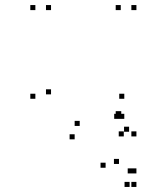

<svg xmlns="http://www.w3.org/2000/svg" viewBox="-20 -530 660 760"><path d="M460 -70V-90H440V-70ZM470 10V-10H450V10ZM520 10V-10H500V10ZM520 -490V-510H500V-490ZM458 -490V-510H438V-490ZM458 -70V-90H438V-70ZM120 -139V-159H100V-139ZM275.5 21.5V1.5H255.5V21.5ZM452 -59.5V-79.5H432V-59.5ZM472 -59.5V-79.5H452V-59.5ZM472 -139V-159H452V-139ZM295.5 -31.5V-51.5H275.5V-31.5ZM182 -156.5V-176.5H162V-156.5ZM182 -490V-510H162V-490ZM120 -490V-510H100V-490ZM398 134V114H378V134ZM493 210V190H473V210ZM520 210V190H500V210ZM520 156.5V136.5H500V156.5ZM505.5 156.5V136.5H485.5V156.5ZM451 119V99H431V119ZM520 10V-10H500V10ZM491 -8.5V-28.5H471V-8.5Z"/></svg>

Font: Monaspace Neon Dots Var
Style: Regular
Weight: 400
Designer: Riley Cran and the Lettermatic Team
Version: Version 1.100 (Monaspace Neon Dots)